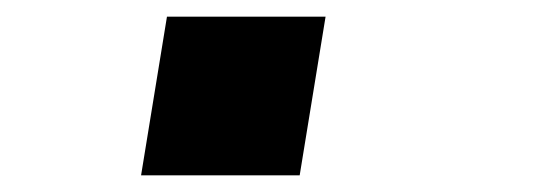

<svg xmlns="http://www.w3.org/2000/svg" viewBox="-20 -210 640 230"><path d="M149 0 180 -190H370L339 0Z"/></svg>

Font: Iosevka SS04 Hv Ex Obl
Style: Regular
Weight: 900
Width: 7
Italic angle: -9°
Monospace: yes
Designer: Belleve Invis
Foundry: Belleve Invis
Version: Version 19.0.0; ttfautohint (v1.8.4)